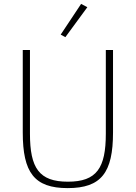

<svg xmlns="http://www.w3.org/2000/svg" viewBox="-20 -955 698 987"><path d="M429 -918 397 -935 292 -777 316 -764ZM97 -698V-274C97 -68 156 12 328 12C501 12 561 -68 561 -274V-698H524V-268C524 -91 477 -21 329 -21C181 -21 134 -91 134 -268V-698Z"/></svg>

Font: IBM Plex Devanagari ExtraLight
Style: Regular
Weight: 200
Designer: Mike Abbink, Paul van der Laan, Pieter van Rosmalen, Erin McLaughlin
Foundry: Bold Monday
Version: Version 1.0